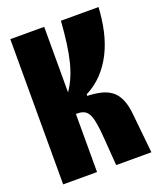

<svg xmlns="http://www.w3.org/2000/svg" viewBox="-125 -740 685 820"><g transform="rotate(-20 217.0 -330.0)"><path d="M20 0V-660H174V-362Q191 -387 203.5 -415.5Q216 -444 225 -479.5Q234 -515 240 -559.5Q246 -604 250 -660H421Q418 -604 406.5 -553Q395 -502 373.5 -459Q352 -416 320.5 -382.5Q289 -349 246 -327V-320Q278 -319 305 -313Q332 -307 352.5 -292.5Q373 -278 386 -250Q399 -222 403 -177L421 0H261L252 -121Q248 -178 241 -209Q234 -240 220 -252Q206 -264 182 -264H174V0Z"/></g></svg>

Font: Bricolage Grotesque 96pt ExtraBold Condensed
Style: Regular
Weight: 800
Width: 3
Version: Version 1.001;gftools[0.9.33.dev8+g029e19f]